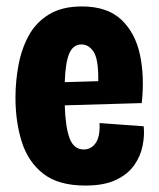

<svg xmlns="http://www.w3.org/2000/svg" viewBox="-20 -562 493 596"><path d="M245 14Q161 14 114 -23Q67 -60 47.5 -122Q28 -184 28 -259Q28 -310 37.5 -360.5Q47 -411 69.5 -452Q92 -493 132.5 -517.5Q173 -542 234 -542Q313 -542 356.5 -501Q400 -460 414.5 -392Q429 -324 420 -242L181 -235Q183 -168 196 -133Q209 -98 240 -98Q263 -98 277 -118Q291 -138 289 -180L426 -170Q429 -143 423 -111Q417 -79 397.5 -50.5Q378 -22 341 -4Q304 14 245 14ZM233 -424Q207 -424 195 -396Q183 -368 181 -307L285 -310Q286 -377 271 -400.5Q256 -424 233 -424Z"/></svg>

Font: Bricolage Grotesque 12pt Condensed ExtraBold
Style: Regular
Weight: 800
Width: 3
Designer: Mathieu Triay
Foundry: Atelier Triay
Version: Version 1.001; ttfautohint (v1.8.4.7-5d5b);gftools[0.9.33.de